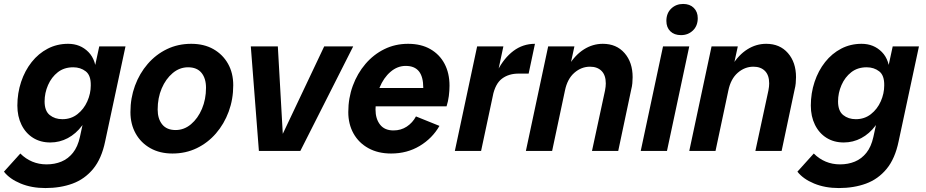

<svg xmlns="http://www.w3.org/2000/svg" viewBox="-70 -765 4693 973"><path d="M160 188Q90 188 34.5 165Q-21 142 -50 105L33 13Q60 40 93.5 54Q127 68 166 68Q207 68 241 54Q275 40 299.5 9.5Q324 -21 335 -71L355 -163L392 -265L406 -405L433 -530H566L463 -49Q445 39 402 91Q359 143 297.5 165.5Q236 188 160 188ZM185 -43Q135 -43 97.5 -66.5Q60 -90 39 -132.5Q18 -175 18 -230Q18 -293 37 -350Q56 -407 90.5 -450.5Q125 -494 172 -518.5Q219 -543 275 -543Q337 -543 378 -501.5Q419 -460 418 -383L392 -229Q377 -170 346 -128.5Q315 -87 273.5 -65Q232 -43 185 -43ZM246 -161Q290 -161 322.5 -186.5Q355 -212 372.5 -251.5Q390 -291 390 -332Q391 -383 364.5 -403.5Q338 -424 301 -424Q255 -424 223 -399Q191 -374 173.5 -334Q156 -294 156 -251Q156 -203 182 -182Q208 -161 246 -161Z M804 13Q740 13 692 -14Q644 -41 617.5 -88.5Q591 -136 591 -197Q591 -268 614 -330.5Q637 -393 678.5 -441Q720 -489 776 -516Q832 -543 899 -543Q964 -543 1011.5 -516Q1059 -489 1085.5 -442Q1112 -395 1112 -333Q1112 -262 1089 -199.5Q1066 -137 1024.5 -89Q983 -41 927 -14Q871 13 804 13ZM820 -106Q863 -106 898 -135.5Q933 -165 953.5 -213.5Q974 -262 974 -320Q974 -368 951 -396Q928 -424 883 -424Q840 -424 805 -394.5Q770 -365 749.5 -317Q729 -269 729 -210Q729 -163 752 -134.5Q775 -106 820 -106Z M1322 0 1573 -530H1720L1452 0ZM1242 0 1201 -530H1338L1368 0Z M1912 13Q1846 13 1797 -14Q1748 -41 1721.5 -88.5Q1695 -136 1695 -197Q1695 -268 1718 -330.5Q1741 -393 1782 -441Q1823 -489 1878 -516Q1933 -543 1998 -543Q2064 -543 2111 -516Q2158 -489 2183 -441.5Q2208 -394 2208 -331Q2208 -305 2204.5 -278Q2201 -251 2193 -226H1779L1799 -319H2116L2070 -265Q2073 -278 2074 -292Q2075 -306 2075 -320Q2075 -376 2053 -403.5Q2031 -431 1986 -431Q1944 -431 1909 -401Q1874 -371 1853.5 -321Q1833 -271 1833 -210Q1833 -163 1856 -133.5Q1879 -104 1924 -104Q1962 -104 1991.5 -123.5Q2021 -143 2038 -175L2157 -127Q2121 -64 2057 -25.5Q1993 13 1912 13Z M2235 0 2348 -530H2481L2368 0ZM2398 -252Q2417 -340 2450.5 -405.5Q2484 -471 2532 -507Q2580 -543 2641 -543L2609 -392H2558Q2508 -392 2474 -366.5Q2440 -341 2427 -278Z M2595 0 2708 -530H2841L2801 -346L2765 -306Q2780 -381 2812.5 -434Q2845 -487 2889.5 -515Q2934 -543 2985 -543Q3054 -543 3095 -496Q3136 -449 3136 -374Q3136 -359 3134.5 -343Q3133 -327 3129 -312L3063 0H2930L2996 -306Q2998 -317 2999 -325.5Q3000 -334 3000 -342Q3000 -384 2978.5 -405.5Q2957 -427 2920 -427Q2876 -427 2840.5 -396Q2805 -365 2793 -306L2728 0Z M3381 -587Q3347 -587 3327 -606.5Q3307 -626 3307 -659Q3307 -698 3331.5 -721.5Q3356 -745 3392 -745Q3426 -745 3446 -725Q3466 -705 3466 -673Q3466 -634 3441.5 -610.5Q3417 -587 3381 -587ZM3177 0 3290 -530H3423L3310 0Z M3423 0 3536 -530H3669L3629 -346L3593 -306Q3608 -381 3640.5 -434Q3673 -487 3717.5 -515Q3762 -543 3813 -543Q3882 -543 3923 -496Q3964 -449 3964 -374Q3964 -359 3962.5 -343Q3961 -327 3957 -312L3891 0H3758L3824 -306Q3826 -317 3827 -325.5Q3828 -334 3828 -342Q3828 -384 3806.5 -405.5Q3785 -427 3748 -427Q3704 -427 3668.5 -396Q3633 -365 3621 -306L3556 0Z M4181 188Q4111 188 4055.5 165Q4000 142 3971 105L4054 13Q4081 40 4114.5 54Q4148 68 4187 68Q4228 68 4262 54Q4296 40 4320.5 9.5Q4345 -21 4356 -71L4376 -163L4413 -265L4427 -405L4454 -530H4587L4484 -49Q4466 39 4423 91Q4380 143 4318.5 165.5Q4257 188 4181 188ZM4206 -43Q4156 -43 4118.5 -66.5Q4081 -90 4060 -132.5Q4039 -175 4039 -230Q4039 -293 4058 -350Q4077 -407 4111.5 -450.5Q4146 -494 4193 -518.5Q4240 -543 4296 -543Q4358 -543 4399 -501.5Q4440 -460 4439 -383L4413 -229Q4398 -170 4367 -128.5Q4336 -87 4294.5 -65Q4253 -43 4206 -43ZM4267 -161Q4311 -161 4343.5 -186.5Q4376 -212 4393.5 -251.5Q4411 -291 4411 -332Q4412 -383 4385.5 -403.5Q4359 -424 4322 -424Q4276 -424 4244 -399Q4212 -374 4194.5 -334Q4177 -294 4177 -251Q4177 -203 4203 -182Q4229 -161 4267 -161Z"/></svg>

Font: Radio Canada Big SemiBold
Style: Italic
Weight: 600
Italic angle: -12°
Designer: Étienne Aubert Bonn
Foundry: Coppers and Brasses
Version: Version 1.001